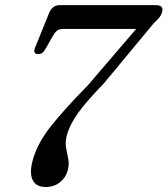

<svg xmlns="http://www.w3.org/2000/svg" viewBox="-20 -720 655 750"><path d="M244.5 -54Q237 -26 214 -7.8Q191 10.5 158 10.5Q121 10.5 107.5 -17Q94 -44.5 108.5 -96.5Q127 -162.5 181 -229.8Q235 -297 322.5 -386L512 -607H228.5Q212 -607 203.5 -600.8Q195 -594.5 187 -580.5L157.5 -528.5Q146.5 -508 129 -508.5Q107 -509 117.5 -535L171.5 -668.5Q184 -700 214 -700H587.5Q620.5 -700 613.5 -674Q611.5 -665 604.8 -655Q598 -645 582 -631L385.5 -394Q319.5 -326 286.5 -280.8Q253.5 -235.5 241.5 -193Q234 -166 238 -143.5Q242 -121 246.5 -99.5Q251 -78 244.5 -54Z"/></svg>

Font: Fraunces 72pt S050
Style: Italic
Weight: 400
Italic angle: -16°
Version: Version 1.000; ttfautohint (v1.8.3)